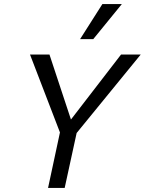

<svg xmlns="http://www.w3.org/2000/svg" viewBox="-20 -927 714 947"><path d="M336 -244 298 -296 577 -658H674ZM217 0 280 -294H363L299 0ZM286 -247 128 -658H224L344 -295ZM375 -734 485 -907H581L440 -734Z"/></svg>

Font: Ysabeau Infant Medium
Style: Italic
Weight: 500
Italic angle: -12°
Designer: Christian Thalmann (Catharsis Fonts)
Version: Version 2.001;gftools[0.9.30]; featfreeze: ss01,ss02,lnum